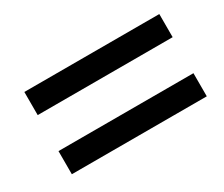

<svg xmlns="http://www.w3.org/2000/svg" viewBox="-61 -617 664 568"><g transform="rotate(-30 270.5 -332.5)"><path d="M52 -192V-271H513V-192ZM52 -394V-473H513V-394Z"/></g></svg>

Font: Source Serif 4 Medium
Style: Italic
Weight: 500
Italic angle: -12°
Designer: Frank Grießhammer
Foundry: Adobe Systems Incorporated
Version: Version 4.004;hotconv 1.0.116;makeotfexe 2.5.65601